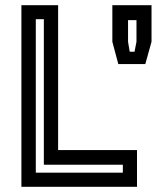

<svg xmlns="http://www.w3.org/2000/svg" viewBox="-20 -720 604 740"><path d="M62.5 0V-700H204V-141.5H508V0ZM118 -54.5H453.5V-85H149V-646H118ZM436 -473 413 -559V-700H564V-559L540 -473ZM480 -520.5H498.5L506 -559V-642.5H473.5V-559Z"/></svg>

Font: Tourney Thin SemiBold
Style: Regular
Weight: 600
Version: Version 1.015